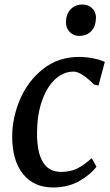

<svg xmlns="http://www.w3.org/2000/svg" viewBox="-20 -820 487 850"><path d="M306 -503Q260 -503 223 -468Q186 -433 165 -371Q144 -309 144 -229Q144 -59 250 -59Q292 -59 322 -74Q352 -89 386 -120L407 -82Q382 -48 332 -19Q282 10 215 10Q130 10 82 -49.5Q34 -109 34 -216Q34 -298 68.5 -379.5Q103 -461 170.5 -514.5Q238 -568 330 -568Q359 -568 391 -562Q423 -556 444 -546L416 -441L396 -446Q339 -503 306 -503ZM272 -722Q272 -756 292 -778Q312 -800 345 -800Q372 -800 388.5 -783Q405 -766 405 -742Q404 -703 384 -682Q364 -661 329 -661Q306 -661 289 -678Q272 -695 272 -722Z"/></svg>

Font: Koeln Type Serif
Style: Italic
Weight: 400
Italic angle: -8°
Designer: Eben Sorkin
Foundry: Eben Sorkin
Version: Version 2.002